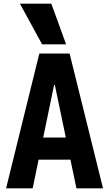

<svg xmlns="http://www.w3.org/2000/svg" viewBox="-20 -1020 590 1040"><path d="M13 0 193 -730H357L538 0H394L277 -560H273L157 0ZM125 -155V-275H425V-155ZM208 -780 88 -1000H258L338 -780Z"/></svg>

Font: M PLUS Code Latin SemiExpanded
Style: Bold
Weight: 700
Width: 6
Designer: Coji Morishita
Foundry: UNDERFOREST DESIGN
Version: Version 1.002; ttfautohint (v1.8.3)